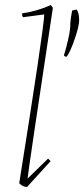

<svg xmlns="http://www.w3.org/2000/svg" viewBox="-20 -732 333 759"><path d="M87 7Q69 7 56 -8Q152 -609 155 -675L71 -664Q67 -669 67 -679Q128 -688 181 -712L189 -701Q94 -74 89 -26L170 -105L180 -95ZM258 -642Q258 -646 261 -666Q264 -686 265 -690Q277 -694 283 -694Q293 -681 293 -651Q292 -626 275.5 -578Q259 -530 244 -508Q233 -508 233 -514Q241 -538 250 -578.5Q259 -619 258 -642Z"/></svg>

Font: Albura ExtraLight
Style: Italic
Weight: 156
Italic angle: -7°
Designer: Mercedes Jáuregui
Foundry: Omnibus-Type Team
Version: Version 1.000